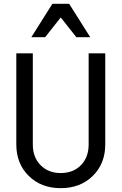

<svg xmlns="http://www.w3.org/2000/svg" viewBox="-20 -981 640 1011"><path d="M534.2 -700.2V-220.2Q534.2 -119.1 468.5 -54.7Q402.8 9.8 299.8 9.8Q196.8 9.8 131.3 -54.7Q65.9 -119.1 65.9 -220.2V-700.2H152.8V-220.2Q152.8 -152.8 193.6 -111.3Q234.4 -69.8 299.8 -69.8Q365.7 -69.8 406.2 -111.3Q446.8 -152.8 446.8 -220.2V-700.2ZM145 -785.2 255.9 -960.9H344.2L455.1 -785.2H381.8L299.8 -889.2L217.8 -785.2Z"/></svg>

Font: CommitMono
Style: Regular
Weight: 400
Monospace: yes
Designer: Eigil Nikolajsen
Foundry: Eigil Nikolajsen
Version: Version 1.143